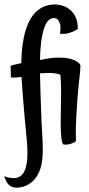

<svg xmlns="http://www.w3.org/2000/svg" viewBox="-44 -655 409 881"><path d="M-24.4 153.3Q-3.9 162.1 19.5 162.1Q82 162.1 82 47.9Q82 30.3 80.1 2.9Q76.2 -46.9 69.3 -113.3L60.5 -218.8L58.6 -245.1Q56.6 -264.6 54.7 -301.8Q21.5 -297.9 9.8 -298.8Q5.9 -298.8 5.9 -304.7L4.9 -350.6Q4.9 -354.5 8.8 -354.5L27.3 -359.4L53.7 -365.2Q58.6 -634.8 210.9 -634.8Q239.3 -632.8 261.7 -621.1Q312.5 -592.8 313.5 -522.5Q292 -506.8 257.8 -500Q245.1 -499 231.4 -500Q233.4 -509.8 233.4 -526.4Q233.4 -538.1 232.4 -542Q227.5 -556.6 222.7 -563.5Q215.8 -571.3 205.1 -572.3Q172.9 -572.3 158.2 -524.4Q140.6 -470.7 139.6 -379.9L188.5 -388.7Q208 -390.6 227.5 -390.6Q272.5 -390.6 296.9 -378.9Q325.2 -365.2 325.2 -352.5Q325.2 -335.9 317.4 -269.5Q308.6 -181.6 308.6 -159.2L305.7 -112.3Q303.7 -73.2 303.7 -44.9Q303.7 -22.5 304.7 -10.7Q304.7 -3.9 287.6 2.4Q270.5 8.8 255.9 8.8Q245.1 8.8 244.1 4.9Q234.4 -12.7 234.4 -97.7Q234.4 -133.8 235.4 -153.3Q236.3 -181.6 236.3 -226.6Q236.3 -281.2 233.4 -311.5Q214.8 -320.3 177.7 -320.3Q167 -320.3 139.6 -318.4Q140.6 -246.1 146.5 -97.7L151.4 -9.8Q152.3 4.9 152.3 33.2Q152.3 102.5 131.8 141.6Q116.2 172.9 89.4 189.5Q62.5 206.1 32.2 206.1Q10.7 206.1 -2.9 193.4Q-16.6 180.7 -24.4 153.3Z"/></svg>

Font: BKP Parklife Display
Style: Regular
Weight: 400
Designer: Font Diner, Inc.; LA MECHKY PLUS GmbH
Foundry: Font Diner, Inc.; LA MECHKY PLUS GmbH
Version: Version 1.007